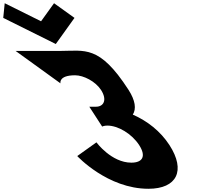

<svg xmlns="http://www.w3.org/2000/svg" viewBox="-549 -1156 1289 1191"><path d="M-173.9 -639C-173.9 -639 -187.3 -689 -83.3 -689C-30.3 -689 43.3 -651 77.7 -598C116.5 -538 96 -494 46 -494H5L84.7 -371C84.7 -371 96.8 -377 116.8 -377C182.8 -377 268.2 -327 314.2 -256C359.5 -186 334.8 -147 265.8 -147C141.8 -147 49.2 -273 49.2 -273L-69.8 -188C-69.8 -188 117.7 15 371.7 15C548.7 15 604.5 -98 502.2 -256C445.8 -343 364 -406 274.8 -445C297.1 -480 291.4 -532 247.4 -600C66.7 -879 -22.1 -840 -179.1 -840H-452.1ZM-86.9 -1045 -213.8 -1136 -294.3 -1024 -519.8 -1136 -528.9 -1045 -202.9 -883Z"/></svg>

Font: Hussar
Style: BdOpOblSeven
Weight: 700
Foundry: Cannot Into Space Fonts
Version: Version 2.00